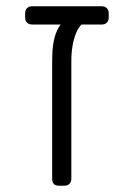

<svg xmlns="http://www.w3.org/2000/svg" viewBox="-20 -591 426 611"><path d="M168 0Q146 0 146 -22V-400Q146 -457 160 -490Q174 -523 191 -523H263Q238 -523 222.5 -486.5Q207 -450 207 -395V-22Q207 -12 201 -6Q195 0 185 0ZM82 -513Q72 -513 66 -519Q60 -525 60 -535V-549Q60 -559 66 -565Q72 -571 82 -571H304Q314 -571 320 -565Q326 -559 326 -549V-535Q326 -525 320 -519Q314 -513 304 -513Z"/></svg>

Font: Rubik Light
Style: Regular
Weight: 300
Designer: Hubert and Fischer
Foundry: Hubert and Fischer
Version: Version 2.300;gftools[0.9.30]